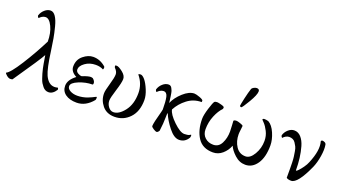

<svg xmlns="http://www.w3.org/2000/svg" viewBox="-56 -1180 3010 1691"><g transform="rotate(20 1449.0 -335.0)"><path d="M321.3 -345.7Q341.8 -188.5 368.2 -129.9Q401.4 -58.6 458 -58.6Q476.6 -58.6 486.3 -63.5Q494.1 -60.5 494.1 -50.8Q494.1 -50.8 494.1 -44.9Q463.9 2.9 422.9 2.9Q407.2 2.9 393.6 -3.9Q379.9 -10.7 368.7 -24.4Q357.4 -38.1 348.1 -53.2Q338.9 -68.4 331.5 -91.3Q324.2 -114.3 318.4 -132.3Q312.5 -150.4 307.1 -176.8Q301.8 -203.1 298.8 -219.2Q295.9 -235.4 292 -260.7Q288.1 -286.1 286.1 -294.9Q266.6 -254.9 87.9 4.9Q78.1 7.8 67.4 7.8Q51.8 7.8 33.2 -7.8Q14.6 -23.4 14.6 -31.2Q48.8 -44.9 125.5 -165.5Q202.1 -286.1 266.6 -414.1Q266.6 -494.1 238.8 -552.2Q210.9 -610.4 175.8 -610.4Q159.2 -610.4 143.1 -600.6Q127 -590.8 120.1 -581.1Q116.2 -581.1 110.4 -590.8Q107.4 -596.7 107.4 -601.6Q117.2 -633.8 143.1 -656.7Q168.9 -679.7 198.2 -679.7Q224.6 -679.7 245.6 -648.9Q266.6 -618.2 281.2 -561Q295.9 -503.9 304.2 -456.5Q312.5 -409.2 321.3 -345.7Z M577.1 -110.4Q577.1 -85.9 605.5 -70.3Q633.8 -54.7 672.9 -54.7Q697.3 -54.7 722.2 -59.6Q747.1 -64.5 766.1 -71.8Q785.2 -79.1 800.3 -86.4Q815.4 -93.8 824.7 -98.6Q834 -103.5 835 -103.5Q840.8 -103.5 840.8 -96.7Q840.8 -84 837.9 -75.2Q772.5 4.9 687.5 4.9Q622.1 4.9 582.5 -23.4Q543 -51.8 543 -101.6Q543 -157.2 609.4 -207Q551.8 -236.3 551.8 -285.2Q551.8 -349.6 597.7 -387.2Q643.6 -424.8 690.4 -424.8Q755.9 -424.8 808.6 -377.9Q811.5 -373 811.5 -367.2Q811.5 -354.5 806.6 -349.6Q777.3 -366.2 735.4 -366.2Q677.7 -366.2 636.2 -335.9Q594.7 -305.7 594.7 -273.4Q594.7 -252.9 614.3 -241.2Q633.8 -229.5 650.4 -229.5Q705.1 -251 729.5 -251Q737.3 -251 749 -247.1Q772.5 -227.5 772.5 -207Q772.5 -193.4 764.6 -193.4Q704.1 -193.4 640.6 -167.5Q577.1 -141.6 577.1 -110.4Z M1003.9 -331.1Q1003.9 -297.9 978.5 -217.8Q953.1 -137.7 953.1 -111.3Q953.1 -80.1 973.1 -53.7Q993.2 -27.3 1020.5 -27.3Q1072.3 -27.3 1122.1 -91.8Q1171.9 -156.2 1171.9 -259.8Q1171.9 -345.7 1115.2 -414.1Q1115.2 -421.9 1134.8 -421.9Q1152.3 -421.9 1175.8 -394.5Q1199.2 -366.2 1220.7 -314.5Q1242.2 -262.7 1242.2 -220.7Q1242.2 -113.3 1184.6 -52.7Q1127 7.8 1043.9 7.8Q969.7 7.8 928.7 -42Q887.7 -91.8 887.7 -155.3Q887.7 -181.6 907.7 -249Q927.7 -316.4 927.7 -346.7Q927.7 -373 900.4 -400.4Q896.5 -404.3 896.5 -418Q896.5 -421.9 910.2 -421.9Q929.7 -421.9 966.8 -392.6Q1003.9 -363.3 1003.9 -331.1Z M1637.7 -425.8Q1653.3 -425.8 1688.5 -413.1Q1723.6 -400.4 1723.6 -389.6Q1723.6 -378.9 1722.7 -377Q1647.5 -377 1589.4 -332.5Q1531.2 -288.1 1499 -226.6Q1506.8 -183.6 1570.8 -122.1Q1634.8 -60.5 1673.8 -60.5Q1689.5 -60.5 1700.7 -62.5Q1711.9 -64.5 1715.8 -65.9Q1719.7 -67.4 1725.1 -70.8Q1730.5 -74.2 1732.4 -75.2Q1736.3 -75.2 1736.3 -66.4Q1736.3 -56.6 1733.4 -47.9Q1703.1 3.9 1647.5 3.9Q1599.6 3.9 1548.8 -60.5Q1498 -125 1474.6 -183.6Q1471.7 -177.7 1471.7 -175.8Q1471.7 -173.8 1471.2 -165.5Q1470.7 -157.2 1470.7 -144.5Q1470.7 -86.9 1460.9 -13.7Q1449.2 5.9 1437.5 5.9Q1428.7 5.9 1407.2 -7.8Q1385.7 -21.5 1385.7 -30.3Q1385.7 -59.6 1418 -175.8L1422.9 -198.2Q1422.9 -273.4 1414.1 -313.5Q1405.3 -353.5 1375 -353.5Q1358.4 -353.5 1342.3 -343.8Q1326.2 -334 1319.3 -324.2Q1315.4 -324.2 1309.6 -334Q1306.6 -339.8 1306.6 -344.7Q1316.4 -377 1342.3 -399.9Q1368.2 -422.9 1397.5 -422.9Q1407.2 -422.9 1415 -418Q1422.9 -413.1 1428.2 -402.8Q1433.6 -392.6 1437.5 -382.8Q1441.4 -373 1444.3 -356.4Q1447.3 -339.8 1448.7 -329.1Q1450.2 -318.4 1452.6 -299.3Q1455.1 -280.3 1456.1 -271.5Q1479.5 -327.1 1534.2 -376.5Q1588.9 -425.8 1637.7 -425.8Z M2136.7 -659.2Q2162.1 -659.2 2162.1 -636.7Q2162.1 -604.5 2118.7 -530.8Q2075.2 -457 2065.4 -453.1H2062.5Q2059.6 -453.1 2055.2 -456.1Q2050.8 -459 2050.8 -461.9Q2050.8 -471.7 2064.9 -534.7Q2079.1 -597.7 2091.8 -634.8Q2094.7 -642.6 2109.4 -650.9Q2124 -659.2 2136.7 -659.2ZM2247.1 -59.6Q2291 -59.6 2325.2 -117.7Q2359.4 -175.8 2359.4 -244.1Q2359.4 -292 2338.9 -332Q2318.4 -372.1 2297.9 -393.1Q2277.3 -414.1 2277.3 -415Q2277.3 -423.8 2291 -425.8Q2305.7 -426.8 2331.1 -419.9Q2370.1 -398.4 2396 -337.9Q2421.9 -277.3 2421.9 -224.6Q2421.9 -114.3 2379.4 -51.8Q2336.9 10.7 2270.5 10.7Q2214.8 10.7 2169.9 -30.8Q2125 -72.3 2110.4 -109.4Q2091.8 -60.5 2053.2 -27.3Q2014.6 5.9 1965.8 5.9Q1868.2 5.9 1822.3 -64Q1776.4 -133.8 1776.4 -240.2Q1776.4 -275.4 1796.4 -340.3Q1816.4 -405.3 1827.1 -417Q1835 -422.9 1852.5 -422.9Q1862.3 -422.9 1891.6 -415Q1920.9 -407.2 1920.9 -398.4Q1920.9 -385.7 1917 -381.8Q1885.7 -350.6 1860.8 -291Q1835.9 -231.4 1835.9 -164.1Q1835.9 -116.2 1867.2 -87.4Q1898.4 -58.6 1945.3 -58.6Q1996.1 -58.6 2021 -107.9Q2045.9 -157.2 2045.9 -218.8Q2045.9 -239.3 2043.5 -276.9Q2041 -314.5 2041 -317.4Q2045.9 -327.1 2068.4 -327.1Q2078.1 -327.1 2102.5 -318.8Q2127 -310.5 2132.8 -303.7Q2132.8 -294.9 2128.9 -266.6Q2125 -238.3 2125 -222.7Q2125 -157.2 2157.2 -108.4Q2189.5 -59.6 2247.1 -59.6Z M2708 -95.7Q2710.9 -93.8 2711.9 -93.8Q2715.8 -93.8 2731 -109.4Q2746.1 -125 2765.6 -152.3Q2785.2 -179.7 2794.9 -205.1Q2848.6 -334 2826.2 -410.2Q2825.2 -413.1 2829.1 -417.5Q2833 -421.9 2835.9 -421.9Q2849.6 -421.9 2861.3 -415.5Q2873 -409.2 2875 -396.5Q2882.8 -354.5 2872.6 -290Q2862.3 -225.6 2841.8 -178.7Q2759.8 4.9 2699.2 4.9Q2668 4.9 2654.3 -6.8Q2654.3 -16.6 2654.3 -36.1Q2654.3 -74.2 2654.3 -93.8Q2654.3 -113.3 2653.3 -148.4Q2652.3 -183.6 2649.4 -203.1Q2646.5 -222.7 2642.1 -250Q2637.7 -277.3 2629.9 -292.5Q2622.1 -307.6 2611.8 -323.2Q2601.6 -338.9 2586.4 -345.7Q2571.3 -352.5 2552.7 -352.5Q2536.1 -352.5 2520 -342.8Q2503.9 -333 2497.1 -323.2Q2493.2 -323.2 2487.3 -333Q2484.4 -338.9 2484.4 -343.8Q2494.1 -376 2520 -398.9Q2545.9 -421.9 2575.2 -421.9Q2612.3 -421.9 2639.2 -392.1Q2666 -362.3 2680.2 -313Q2694.3 -263.7 2701.2 -209.5Q2708 -155.3 2708 -95.7Z"/></g></svg>

Font: Crimson Text
Style: Roman
Weight: 400
Version: Version 0.13